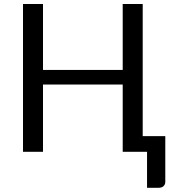

<svg xmlns="http://www.w3.org/2000/svg" viewBox="-20 -736 848 931"><path d="M781.5 -76V145.5Q781.5 158.5 773 166.5Q764.5 174.5 750.5 174.5H693V0H575V-326H188.5V0H91.5V-716.5H188.5V-397H575V-716.5H672V-76Z"/></svg>

Font: Lato
Style: Regular
Weight: 400
Designer: Lukasz Dziedzic with Adam Twardoch and Botio Nikoltchev
Foundry: tyPoland Lukasz Dziedzic
Version: Version 2.010; 2014-09-01; http://www.latofonts.com/; ttfaut